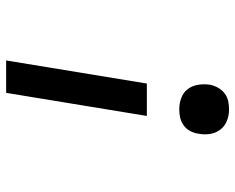

<svg xmlns="http://www.w3.org/2000/svg" viewBox="-92 -684 783 640"><g transform="rotate(-90 300.0 -363.5)"><path d="M342 -266H234L311 -735H419ZM256 8Q236 8 218 1Q200 -6 188.5 -21Q177 -36 174 -55.5Q171 -75 175 -95Q177 -109 184 -122Q191 -135 203 -143.5Q215 -152 228.5 -155Q242 -158 256 -158Q276 -158 294.5 -151Q313 -144 324 -129Q335 -114 338 -94.5Q341 -75 338 -55Q335 -41 328 -28.5Q321 -16 309.5 -7Q298 2 284 5Q270 8 256 8Z"/></g></svg>

Font: Iosevka Slab SmBdExObl
Style: Regular
Weight: 600
Width: 7
Italic angle: -9°
Monospace: yes
Designer: Belleve Invis
Foundry: Belleve Invis
Version: Version 11.1.0; ttfautohint (v1.8.3)